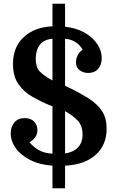

<svg xmlns="http://www.w3.org/2000/svg" viewBox="-20 -871 621 1021"><path d="M259 130V10Q190 5 140 -20.5Q90 -46 63.5 -83.5Q37 -121 37 -162Q37 -197 56.5 -220Q76 -243 111 -243Q143 -243 161 -225Q179 -207 179 -180Q179 -156 166 -139.5Q153 -123 137 -115Q155 -91 185 -73.5Q215 -56 259 -54V-306Q256 -307 253.5 -308Q251 -309 248 -310Q199 -330 153 -356Q107 -382 78 -423.5Q49 -465 49 -531Q49 -621 106.5 -674Q164 -727 259 -731V-851H326V-729Q387 -722 430.5 -697Q474 -672 497.5 -636.5Q521 -601 521 -562Q521 -527 502 -505Q483 -483 449 -483Q423 -483 403.5 -497.5Q384 -512 384 -540Q384 -559 393.5 -578Q403 -597 420 -606Q390 -659 326 -665V-415Q400 -380 449 -349Q498 -318 522.5 -280.5Q547 -243 547 -187Q547 -99 488 -47Q429 5 326 10V130ZM419 -156Q419 -203 392 -231Q365 -259 326 -280V-55Q369 -61 394 -86.5Q419 -112 419 -156ZM170 -558Q170 -514 191 -491.5Q212 -469 259 -443V-665Q213 -661 191.5 -632.5Q170 -604 170 -558Z"/></svg>

Font: Domine SemiBold
Style: Regular
Weight: 600
Designer: Pablo Impallari, Rodrigo Fuenzalida, Brenda Gallo
Foundry: Pablo Impallari, Rodrigo Fuenzalida, Brenda Gallo
Version: Version 2.000